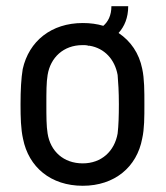

<svg xmlns="http://www.w3.org/2000/svg" viewBox="-20 -589 533 617"><path d="M246 8C348 8 420 -52 437 -144C444 -175 444 -212 444 -254C444 -297 444 -336 437 -368C427 -418 400 -457 361 -483C380 -504 392 -532 392 -569H338C338 -539 327 -519 312 -506C292 -512 270 -515 246 -515C145 -515 73 -457 53 -367C48 -337 46 -299 46 -254C46 -212 47 -174 54 -143C72 -52 143 8 246 8ZM129 -254C129 -292 129 -325 133 -348C142 -404 184 -444 245 -444C251 -444 257 -444 262 -443V-442H268C316 -434 349 -398 358 -348C360 -325 362 -294 362 -254C362 -218 361 -185 358 -160C348 -103 306 -64 246 -64C184 -64 142 -103 133 -160C129 -184 129 -216 129 -254Z"/></svg>

Font: Vanilla Cream Book
Style: Regular
Weight: 400
Designer: Jeremy Tribby, Jinavaṁso
Foundry: Tribby Type
Version: Version 1.422;Glyphs 3.1.2 (3151)